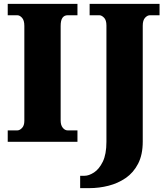

<svg xmlns="http://www.w3.org/2000/svg" viewBox="-20 -734 860 994"><path d="M20 0V-59H70Q82 -59 94 -71.5Q106 -84 106 -108V-600Q106 -629 94 -642Q82 -655 70 -655H20V-714H381V-655H330Q313 -655 303.5 -642Q294 -629 294 -599V-110Q294 -86 305 -72.5Q316 -59 330 -59H381V0ZM395 240V176H418Q440 176 466.5 159Q493 142 512 103.5Q531 65 531 0V-602Q531 -630 518.5 -642.5Q506 -655 495 -655H444V-714H806V-655H756Q743 -655 731 -642Q719 -629 719 -601V-1Q719 67 695 113.5Q671 160 631 187.5Q591 215 542 227.5Q493 240 442 240Z"/></svg>

Font: Noto Serif Lao SemiCondensed Black
Style: Regular
Weight: 900
Width: 4
Designer: Monotype Design Team
Foundry: Monotype Imaging Inc.
Version: Version 2.003; ttfautohint (v1.8.4.7-5d5b)